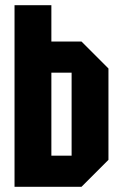

<svg xmlns="http://www.w3.org/2000/svg" viewBox="-20 -720 471 740"><path d="M36 0V-700H178V-560H294L398 -456V-104L294 0ZM178 -120H256V-440H178Z"/></svg>

Font: Tektur Condensed SemiBold
Style: Regular
Weight: 600
Width: 3
Designer: Adam Jagosz
Foundry: Adam Jagosz
Version: Version 1.005;gftools[0.9.30]